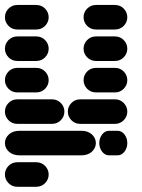

<svg xmlns="http://www.w3.org/2000/svg" viewBox="-44 -631 564 763"><path d="M25.4 111.3H99.6Q121.1 111.3 135.3 96.7Q149.4 82 149.4 62.5Q149.4 43 135.3 28.3Q121.1 13.7 99.6 13.7H25.4Q3.9 13.7 -10.3 28.3Q-24.4 43 -24.4 62.5Q-24.4 82 -10.3 96.7Q3.9 111.3 25.4 111.3ZM34.2 -13.7H278.3Q305.7 -13.7 321.3 -28.3Q336.9 -43 336.9 -62.5Q336.9 -82 321.3 -96.7Q305.7 -111.3 278.3 -111.3H34.2Q6.8 -111.3 -8.8 -96.7Q-24.4 -82 -24.4 -62.5Q-24.4 -43 -8.8 -28.3Q6.8 -13.7 34.2 -13.7ZM389.6 -13.7H422.9Q439.5 -13.7 450.7 -28.3Q461.9 -43 461.9 -62.5Q461.9 -82 450.7 -96.7Q439.5 -111.3 422.9 -111.3H389.6Q373 -111.3 361.8 -96.7Q350.6 -82 350.6 -62.5Q350.6 -43 361.8 -28.3Q373 -13.7 389.6 -13.7ZM25.4 -138.7H162.1Q183.6 -138.7 197.8 -153.3Q211.9 -168 211.9 -187.5Q211.9 -207 197.8 -221.7Q183.6 -236.3 162.1 -236.3H25.4Q3.9 -236.3 -10.3 -221.7Q-24.4 -207 -24.4 -187.5Q-24.4 -168 -10.3 -153.3Q3.9 -138.7 25.4 -138.7ZM275.4 -138.7H412.1Q433.6 -138.7 447.8 -153.3Q461.9 -168 461.9 -187.5Q461.9 -207 447.8 -221.7Q433.6 -236.3 412.1 -236.3H275.4Q253.9 -236.3 239.7 -221.7Q225.6 -207 225.6 -187.5Q225.6 -168 239.7 -153.3Q253.9 -138.7 275.4 -138.7ZM25.4 -263.7H99.6Q121.1 -263.7 135.3 -278.3Q149.4 -293 149.4 -312.5Q149.4 -332 135.3 -346.7Q121.1 -361.3 99.6 -361.3H25.4Q3.9 -361.3 -10.3 -346.7Q-24.4 -332 -24.4 -312.5Q-24.4 -293 -10.3 -278.3Q3.9 -263.7 25.4 -263.7ZM337.9 -263.7H412.1Q433.6 -263.7 447.8 -278.3Q461.9 -293 461.9 -312.5Q461.9 -332 447.8 -346.7Q433.6 -361.3 412.1 -361.3H337.9Q316.4 -361.3 302.2 -346.7Q288.1 -332 288.1 -312.5Q288.1 -293 302.2 -278.3Q316.4 -263.7 337.9 -263.7ZM25.4 -388.7H99.6Q121.1 -388.7 135.3 -403.3Q149.4 -418 149.4 -437.5Q149.4 -457 135.3 -471.7Q121.1 -486.3 99.6 -486.3H25.4Q3.9 -486.3 -10.3 -471.7Q-24.4 -457 -24.4 -437.5Q-24.4 -418 -10.3 -403.3Q3.9 -388.7 25.4 -388.7ZM337.9 -388.7H412.1Q433.6 -388.7 447.8 -403.3Q461.9 -418 461.9 -437.5Q461.9 -457 447.8 -471.7Q433.6 -486.3 412.1 -486.3H337.9Q316.4 -486.3 302.2 -471.7Q288.1 -457 288.1 -437.5Q288.1 -418 302.2 -403.3Q316.4 -388.7 337.9 -388.7ZM25.4 -513.7H99.6Q121.1 -513.7 135.3 -528.3Q149.4 -543 149.4 -562.5Q149.4 -582 135.3 -596.7Q121.1 -611.3 99.6 -611.3H25.4Q3.9 -611.3 -10.3 -596.7Q-24.4 -582 -24.4 -562.5Q-24.4 -543 -10.3 -528.3Q3.9 -513.7 25.4 -513.7ZM337.9 -513.7H412.1Q433.6 -513.7 447.8 -528.3Q461.9 -543 461.9 -562.5Q461.9 -582 447.8 -596.7Q433.6 -611.3 412.1 -611.3H337.9Q316.4 -611.3 302.2 -596.7Q288.1 -582 288.1 -562.5Q288.1 -543 302.2 -528.3Q316.4 -513.7 337.9 -513.7Z"/></svg>

Font: Workbench
Style: Regular
Weight: 400
Designer: Jens Kutilek
Foundry: Jens Kutilek
Version: Version 2.001